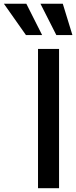

<svg xmlns="http://www.w3.org/2000/svg" viewBox="-140 -983 398 1003"><path d="M168.5 -727.5V0H58.6V-727.5ZM-4.4 -799.8 -119.6 -963.4H-2.4L80.1 -799.8ZM154.3 -799.8 71.3 -963.4H188L238.3 -799.8Z"/></svg>

Font: Inter Tight Medium
Style: Regular
Weight: 500
Designer: Rasmus Andersson
Foundry: rsms
Version: Version 3.004; ttfautohint (v1.8.4.7-5d5b)